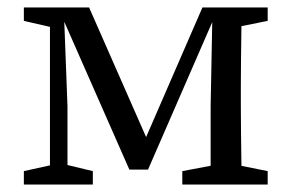

<svg xmlns="http://www.w3.org/2000/svg" viewBox="-20 -495 782 515"><path d="M327 -40 143 -458H137V-475H219L387 -93H357L523 -475H565V-458H559L377 -40ZM545 0V-210L550 -475H629Q628 -453 627.5 -415.5Q627 -378 626.5 -337.5Q626 -297 626 -265V-210Q626 -178 626.5 -137.5Q627 -97 627.5 -60Q628 -23 629 0ZM44 0V-36L130 -55H150L229 -36V0ZM469 0V-36L575 -56H598L698 -36V0ZM44 -439V-475H150V-419H131ZM114 0V-475H151L161 -210V0ZM577 -419V-475H698V-439L598 -419Z"/></svg>

Font: Source Serif 4 Variable
Style: Regular
Weight: 400
Designer: Frank Grießhammer
Foundry: Adobe
Version: Version 4.005;hotconv 1.1.0;makeotfexe 2.6.0